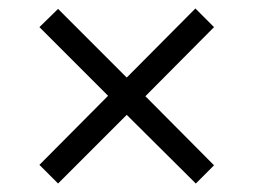

<svg xmlns="http://www.w3.org/2000/svg" viewBox="-20 -585 599 453"><path d="M117 -152 73 -196 235 -359 73 -521 117 -564 279 -402 441 -565 485 -521 323 -358 485 -195 442 -152 279 -314Z"/></svg>

Font: ET Text
Style: Regular
Weight: 470
Designer: Monotype Design Team
Foundry: Monotype Imaging Inc.
Version: Version 2.009